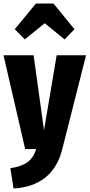

<svg xmlns="http://www.w3.org/2000/svg" viewBox="-30 -847 509 1091"><path d="M324 0Q298 105 228 161.5Q158 218 47 224L29 109Q92 99 125.5 75Q159 51 176 0H113L-10 -533H161L220 -107L292 -533H459ZM111 -623 54 -681 174 -827H274L393 -681L337 -623L224 -715Z"/></svg>

Font: Fira Sans Extra Condensed ExtraBold
Style: Regular
Weight: 800
Width: 1
Designer: Carrois Corporate & Edenspiekermann AG
Foundry: Carrois Corporate GbR & Edenspiekermann AG
Version: Version 4.203